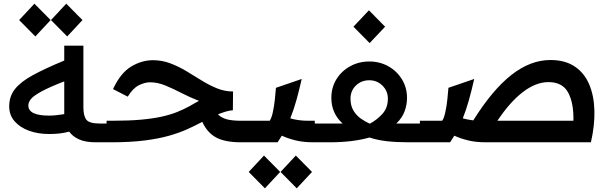

<svg xmlns="http://www.w3.org/2000/svg" viewBox="-20 -773 3320 1043"><path d="M246 -45Q186 -45 137 -63Q88 -81 59 -114.5Q30 -148 30 -195Q30 -250 61.5 -289.5Q93 -329 159 -365Q225 -401 329 -444V-525H433V-190Q433 -144 449 -123Q465 -102 521 -102H559V0H501Q444 0 409 -16Q374 -32 356 -58Q330 -51 304 -48Q278 -45 246 -45ZM134 -200Q134 -145 246 -145Q264 -145 284.5 -147Q305 -149 329 -153Q329 -159 329 -164V-331Q247 -299 205 -276Q163 -253 148.5 -235.5Q134 -218 134 -200ZM172 -575 84 -664 167 -753 255 -664ZM345 -575 257 -664 340 -753 428 -664Z M559 0V-117H589Q681 -117 746.5 -123Q812 -129 859 -139.5Q906 -150 942 -164.5Q978 -179 1011 -197Q1025 -205 1037 -212Q1049 -219 1061 -225Q1012 -244 966.5 -267.5Q921 -291 878.5 -308.5Q836 -326 795 -326Q767 -326 734.5 -310Q702 -294 674 -248L594 -289Q635 -377 692.5 -411.5Q750 -446 811 -446Q860 -446 905 -429Q950 -412 992.5 -386.5Q1035 -361 1076 -335.5Q1117 -310 1159 -293Q1201 -276 1246 -276L1245 -174Q1227 -173 1207 -167Q1187 -161 1164 -152Q1181 -134 1210 -125.5Q1239 -117 1290 -117H1324V0H1290Q1202 0 1153.5 -26.5Q1105 -53 1079 -111Q1076 -109 1071 -107Q1037 -89 996 -70.5Q955 -52 899.5 -36Q844 -20 766.5 -10Q689 0 581 0Z M1324 0V-117H1445Q1455 -131 1462 -163Q1469 -195 1473 -231.5Q1477 -268 1479 -296L1619 -344Q1605 -282 1590.5 -230Q1576 -178 1557 -130Q1601 -117 1655 -117H1690V0H1684Q1627 0 1585 -10.5Q1543 -21 1511 -36Q1500 -18 1488 0ZM1419 250 1331 161 1414 72 1502 161ZM1592 250 1504 161 1587 72 1675 161Z M1690 0V-102H1841Q1780 -158 1780 -241Q1780 -298 1807.5 -342.5Q1835 -387 1882 -413Q1929 -439 1986 -439Q2043 -439 2089.5 -413Q2136 -387 2163.5 -342Q2191 -297 2191 -241Q2191 -204 2178 -168.5Q2165 -133 2133 -102H2261V0H2202Q2131 0 2080.5 -6Q2030 -12 1987 -26Q1896 0 1770 0ZM1989 -101Q2028 -122 2057.5 -154.5Q2087 -187 2087 -237Q2087 -279 2057.5 -308Q2028 -337 1986 -337Q1943 -337 1913.5 -308.5Q1884 -280 1884 -237Q1884 -199 1900 -172.5Q1916 -146 1940 -129Q1964 -112 1989 -101ZM1988 -539 1900 -628 1984 -717 2072 -628Z M2261 0V-117H2382Q2392 -131 2399 -163Q2406 -195 2410 -231.5Q2414 -268 2416 -296L2556 -344Q2542 -282 2527.5 -230Q2513 -178 2494 -130Q2520 -123 2551 -119Q2654 -284 2757.5 -365.5Q2861 -447 2970 -447Q3050 -447 3102.5 -411.5Q3155 -376 3181 -314Q3207 -252 3209 -171.5Q3211 -91 3190 0H2621Q2564 0 2522 -10.5Q2480 -21 2448 -36Q2437 -18 2425 0ZM2959 -327Q2891 -327 2820.5 -273Q2750 -219 2682 -117H3095Q3097 -213 3066.5 -270Q3036 -327 2959 -327Z"/></svg>

Font: Lexend SemiBold
Style: Regular
Weight: 600
Designer: Bonnie Shaver-Troup, Thomas Jockin
Foundry: Lexend
Version: Version 1.005; ttfautohint (v1.8.3)